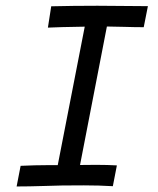

<svg xmlns="http://www.w3.org/2000/svg" viewBox="-20 -656 558 677"><path d="M160.6 -633.8Q237.3 -635.7 323.7 -635.7Q382.3 -635.7 501.5 -634.3L486.8 -560.1Q455.1 -560.1 417 -561.3Q378.9 -562.5 356.9 -562.5L262.2 -74.2Q272.9 -74.2 291.3 -74.5Q309.6 -74.7 322.3 -74.7Q358.9 -74.7 392.1 -72.8L377.9 0.5Q328.6 -2.4 275.9 -2.4Q265.1 -2.4 240.2 -2.2Q215.3 -2 200.2 -2Q187 -2 134.3 -0.2Q81.5 1.5 38.6 1.5L52.7 -71.3Q105 -73.7 147 -73.7H183.6L278.8 -562Q184.6 -560.5 148.9 -558.6Z"/></svg>

Font: Fantasque Sans Mono
Style: Italic
Weight: 400
Italic angle: -11°
Monospace: yes
Designer: Jany Belluz
Version: Version 1.8.0 ; ttfautohint (v1.8.2)